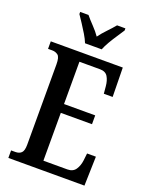

<svg xmlns="http://www.w3.org/2000/svg" viewBox="-169 -1018 860 1105"><g transform="rotate(20 261.0 -465.5)"><path d="M24 0V-46H50Q74 -46 87 -59Q100 -72 100 -108V-601Q100 -645 85 -656.5Q70 -668 50 -668H24V-714H465L468 -535H414L410 -579Q407 -614 393 -637Q379 -660 345 -660H219V-401H410V-347H219V-54H366Q400 -54 416 -78Q432 -102 436 -135L441 -179H495L490 0ZM213 -771Q204 -794 188 -820.5Q172 -847 155 -873Q138 -899 125 -918V-931H176Q194 -909 219.5 -882.5Q245 -856 263 -830Q282 -856 307.5 -882.5Q333 -909 351 -931H402V-918Q390 -899 372.5 -873Q355 -847 339.5 -820.5Q324 -794 315 -771Z"/></g></svg>

Font: Noto Serif ExtraCondensed SemiBold
Style: Regular
Weight: 600
Width: 2
Designer: Monotype Design Team
Foundry: Monotype Imaging Inc.
Version: Version 2.015; ttfautohint (v1.8.4.7-5d5b)